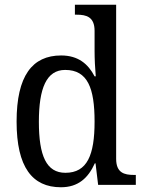

<svg xmlns="http://www.w3.org/2000/svg" viewBox="-20 -780 610 810"><path d="M237 10C310 10 352 -29 380 -91H383L394 0H553V-42H545C504 -42 470 -51 470 -110V-760H296V-718H304C344 -718 379 -709 379 -650V-566C379 -532 381 -490 384 -458H379C352 -510 310 -546 238 -546C116 -546 50 -460 50 -267C50 -75 116 10 237 10ZM256 -51C176 -51 144 -122 144 -266C144 -408 176 -485 255 -485C350 -485 379 -408 379 -267C379 -126 348 -51 256 -51Z"/></svg>

Font: Noto Serif Ethiopic SemiCondensed
Style: Regular
Weight: 400
Width: 4
Designer: Monotype Design Team
Foundry: Monotype Imaging Inc.
Version: Version 2.102